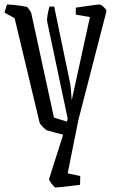

<svg xmlns="http://www.w3.org/2000/svg" viewBox="-43 -628 503 854"><path d="M164 -49Q160 -51 147.5 -63.5Q135 -76 133 -83L22 -547L-23 -572L-12 -608Q15 -607 40 -603.5Q65 -600 78 -597Q83 -591 88.5 -583.5Q94 -576 96 -570L197 -105L255 -87L258 -101L167 -531Q165 -542 168.5 -561.5Q172 -581 177 -599H198L270 -252Q271 -247 272.5 -228Q274 -209 276 -182L357 -552L294 -563V-594Q332 -599 361 -603.5Q390 -608 400 -608Q406 -608 416.5 -598.5Q427 -589 431 -580L306 -96L258 143L314 155L313 194Q298 196 273.5 199Q249 202 228 204Q207 206 203 206Q201 206 194 198Q187 190 181 181Q175 172 175 169L238 -29Q222 -33 197.5 -39.5Q173 -46 164 -49Z"/></svg>

Font: Grenze Gotisch Light
Style: Regular
Weight: 300
Designer: Renata Polastri
Foundry: Omnibus-Type
Version: Version 1.001